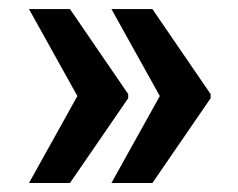

<svg xmlns="http://www.w3.org/2000/svg" viewBox="-20 -469 533 430"><path d="M267.1 -249 136.7 -59.1H44.9L153.3 -253.9L44.9 -448.7H136.7L267.1 -258.3ZM321.3 -448.7 451.7 -258.3V-249L321.3 -59.1H229.5L337.9 -253.9L229.5 -448.7Z"/></svg>

Font: Robert Sans Black
Style: Regular
Weight: 900
Designer: Christian Robertson (extended by Adam Twardoch)
Foundry: Google
Version: Version 12.135;April 2, 2019;FontCreator 11.5.0.2425 64-bit;